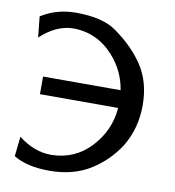

<svg xmlns="http://www.w3.org/2000/svg" viewBox="-83 -803 812 890"><g transform="rotate(10 323.0 -357.5)"><path d="M49 -118 39 -25Q101 14 209 14Q317 14 397 -34Q477 -83 529 -163Q582 -251 582 -359Q582 -467 532 -544Q483 -620 392 -684Q328 -729 203 -729Q113 -729 40 -683L50 -585Q124 -654 203 -655Q316 -655 394 -568Q455 -500 469 -411H104V-328H472Q464 -222 390 -142Q315 -61 203 -60Q123 -60 49 -118Z"/></g></svg>

Font: Sawarabi Gothic
Style: Regular
Weight: 400
Designer: mshio (mshio@users.sourceforge.jp)
Version: Version 20141215